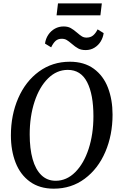

<svg xmlns="http://www.w3.org/2000/svg" viewBox="-20 -1124 716 1154"><path d="M45.5 -310.5Q45.5 -432.5 89.5 -533.8Q133.5 -635 214.2 -694Q295 -753 400 -753Q486 -753 543.8 -710.8Q601.5 -668.5 629 -596.5Q656.5 -524.5 656.5 -435Q656.5 -312.5 613 -211Q569.5 -109.5 489.2 -49.8Q409 10 303 10Q218 10 160 -32Q102 -74 73.8 -146.5Q45.5 -219 45.5 -310.5ZM541.5 -425Q541.5 -557 503.5 -630.5Q465.5 -704 387.5 -704Q320.5 -704 268.5 -652.5Q216.5 -601 187.5 -512.5Q158.5 -424 158.5 -316Q158.5 -230.5 176 -168Q193.5 -105.5 228.5 -71.5Q263.5 -37.5 314.5 -37.5Q380.5 -37.5 432.2 -89.2Q484 -141 512.8 -229.5Q541.5 -318 541.5 -425ZM250.5 -862Q254.5 -891.5 270.2 -915Q286 -938.5 310 -951.8Q334 -965 362 -965Q387.5 -965 404.8 -955.5Q422 -946 444 -927Q460.5 -912.5 472.5 -905.2Q484.5 -898 500 -898Q524 -898 539.8 -911.2Q555.5 -924.5 566.5 -947.5L603 -925Q599.5 -898.5 585.5 -875.2Q571.5 -852 548 -837.5Q524.5 -823 495 -823Q468 -823 450 -832.8Q432 -842.5 411 -861Q393 -876.5 380.5 -883.8Q368 -891 351 -891Q328.5 -891 314.2 -878.2Q300 -865.5 287.5 -839.5ZM320 -1032 328.5 -1103.5H592L583.5 -1032Z"/></svg>

Font: Merriweather Text
Style: Italic
Weight: 400
Italic angle: -7.8°
Designer: Eben Sorkin
Foundry: Eben Sorkin
Version: Version 2.100